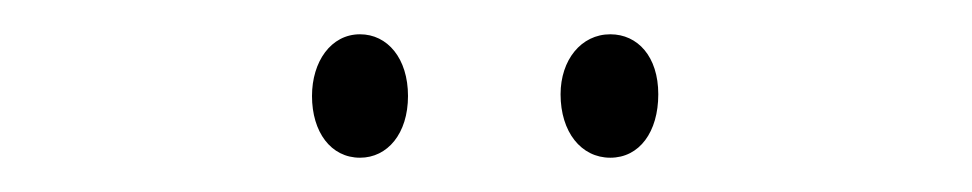

<svg xmlns="http://www.w3.org/2000/svg" viewBox="-20 -813 567 112"><path d="M162 -757C162 -736 173 -721 190 -721C206 -721 218 -735 218 -757C218 -779 206 -793 190 -793C173 -793 162 -777 162 -757ZM307 -758C307 -736 319 -721 336 -721C353 -721 364 -736 364 -758C364 -780 352 -793 336 -793C319 -793 307 -778 307 -758Z"/></svg>

Font: Noto Sans Kannada UI ExtraCondensed ExtraLight
Style: Regular
Weight: 200
Width: 2
Designer: Jelle Bosma - Monotype Design Team
Foundry: Monotype Imaging Inc.
Version: Version 2.005